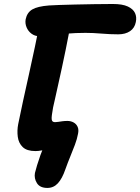

<svg xmlns="http://www.w3.org/2000/svg" viewBox="-20 -731 690 944"><path d="M213 193Q176.4 193 161.7 169.6Q147 146.2 151.8 119.4Q155 105.6 162.2 81.7Q169.4 57.8 178.8 31.6Q188.2 5.4 198.2 -13.6L238 -14.6Q233 -7.2 218.2 -1Q203.4 5.2 185.8 8.5Q168.2 11.8 154.6 11.8Q112 11.8 91.7 -7.9Q71.4 -27.6 67.4 -58.3Q63.4 -89 69.4 -120.4Q79.6 -171.8 93.5 -235.2Q107.4 -298.6 122.6 -366.8Q137.8 -435 151.8 -501.5Q165.8 -568 176.2 -625.6L329 -631.4Q326 -605.2 318.8 -566.9Q311.6 -528.6 302.6 -484.7Q293.6 -440.8 284.1 -396.8Q274.6 -352.8 265.7 -313.4Q256.8 -274 250.5 -244.8Q244.2 -215.6 241 -202.8Q237 -180 235.1 -165.7Q233.2 -151.4 234.2 -143.9Q235.2 -136.4 239.4 -133.4Q243.6 -130.4 250.8 -130.4Q258 -130.4 266.8 -131.9Q275.6 -133.4 287.1 -134.9Q298.6 -136.4 311.6 -136.4Q328.2 -136.4 341.7 -129Q355.2 -121.6 361.6 -107.5Q368 -93.4 363.6 -73Q359 -47.6 348.4 -19.4Q337.8 8.8 325.4 38.9Q313 69 301.2 102Q285.8 147 264.7 170Q243.6 193 213 193ZM173 -553Q151.6 -553 135 -565.3Q118.4 -577.6 110.5 -596.9Q102.6 -616.2 106.2 -636.4Q113 -669.4 138.7 -684.6Q164.4 -699.8 221.4 -704.2Q236.6 -705.2 270.2 -706.5Q303.8 -707.8 348.5 -708.7Q393.2 -709.6 441.6 -710.5Q490 -711.4 534.8 -711.4Q582 -711.4 608.3 -699.1Q634.6 -686.8 643.8 -667Q653 -647.2 647.8 -622.6Q642.2 -593.2 619.3 -577.7Q596.4 -562.2 561.2 -562.2Q522.4 -562.2 479.7 -565.8Q437 -569.4 400.2 -569.4Q352.2 -569.4 307.1 -565.5Q262 -561.6 226.6 -557.3Q191.2 -553 173 -553Z"/></svg>

Font: Shantell Sans Light
Style: Italic
Weight: 300
Italic angle: -11°
Designer: Stephen Nixon, Anya Danilova, Shantell Martin
Foundry: Arrow Type
Version: Version 1.008;[ac192a2d6]